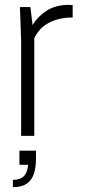

<svg xmlns="http://www.w3.org/2000/svg" viewBox="-20 -559 361 790"><path d="M121 0H67V-390L62 -530H105L114 -456Q135 -491 172 -515Q209 -539 264 -539Q268 -539 271.5 -538.5Q275 -538 279 -538V-487Q243 -487 216 -479Q189 -471 170.5 -459Q152 -447 140 -432Q128 -417 121 -402ZM35 211H33V181Q61 181 76.5 167.5Q92 154 96 119H60V61H128V93Q128 154 105.5 182.5Q83 211 35 211Z"/></svg>

Font: Tanohe Sans Light
Style: Regular
Weight: 300
Designer: Village Type and Design LLC & Cristiano Sobral
Foundry: Cooper Hewitt Smithsonian Design Museum
Version: Version 1.00;September 29, 2021;FontCreator 13.0.0.2655 64-b